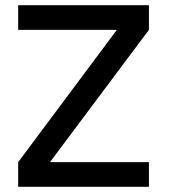

<svg xmlns="http://www.w3.org/2000/svg" viewBox="-20 -720 656 740"><path d="M50 -95 429 -603V-605H50V-700H554V-605L174 -97V-95H554V0H50Z"/></svg>

Font: Be Vietnam Medium
Style: Regular
Weight: 500
Designer: Gabriel Lam
Foundry: TypeRant
Version: Version 4.000